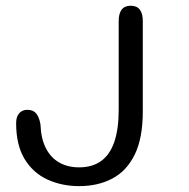

<svg xmlns="http://www.w3.org/2000/svg" viewBox="-20 -639 659 670"><path d="M256.3 10.5Q195.5 10.5 145.4 -12.6Q95.3 -35.7 65.8 -84.2Q36.3 -132.8 36.3 -209.3Q36.3 -231.8 47 -243.8Q57.7 -255.8 75.3 -255.8Q96.2 -255.8 106.6 -242.8Q117 -229.8 121.2 -204.8Q123 -155.3 140.1 -121.9Q157.2 -88.5 186.8 -71.8Q216.5 -55 256.2 -55Q301.8 -55 332.4 -76.8Q363 -98.5 378.6 -143.1Q394.2 -187.7 394.2 -255.8V-565.2Q394.2 -619 436.2 -619Q478.3 -619 478.3 -565.2V-250.5Q478.3 -156.7 450 -99.3Q421.7 -42 371.7 -15.8Q321.7 10.5 256.3 10.5Z"/></svg>

Font: Sono ExtraLight
Style: Regular
Weight: 200
Designer: Tyler Finck
Foundry: Tyler Finck
Version: Version 2.112